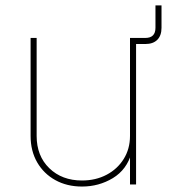

<svg xmlns="http://www.w3.org/2000/svg" viewBox="-20 -683 637 711"><path d="M470.7 -520V-542.5H518.1Q555.7 -542.5 555.7 -580.1V-663.1H578.1V-580.1Q578.1 -551.3 562.5 -535.6Q546.9 -520 518.1 -520ZM283.7 7.8Q228 7.8 185.1 -15.9Q142.1 -39.6 117.7 -81.8Q93.3 -124 93.3 -179.7V-542.5H115.7V-179.7Q115.7 -105.5 162.6 -60.1Q209.5 -14.6 283.7 -14.6Q334.5 -14.6 374.8 -35.9Q415 -57.1 438.2 -94.5Q461.4 -131.8 461.4 -179.7V-542.5H483.9V0H461.4V-117.2H467.3Q449.7 -54.7 397.9 -23.4Q346.2 7.8 283.7 7.8Z"/></svg>

Font: Inter 16pt Thin
Style: Regular
Weight: 250
Version: Version 4.001;git-66647c0bb